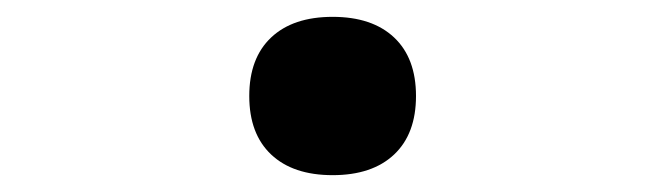

<svg xmlns="http://www.w3.org/2000/svg" viewBox="-20 -514 790 228"><path d="M375 -306Q328 -306 302 -330.5Q276 -355 276 -400Q276 -445 302 -469.5Q328 -494 375 -494Q422 -494 448 -469.5Q474 -445 474 -400Q474 -355 448 -330.5Q422 -306 375 -306Z"/></svg>

Font: Martian Mono SemiExpanded
Style: Regular
Weight: 400
Width: 6
Monospace: yes
Designer: Roman Shamin
Foundry: Evil Martians
Version: Version 1.000